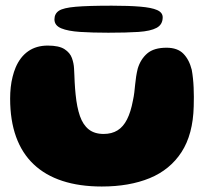

<svg xmlns="http://www.w3.org/2000/svg" viewBox="-20 -626 757 682"><path d="M341.6 36.5Q262.4 36.5 201.6 16.6Q140.9 -3.2 99.6 -42.4Q58.2 -81.5 37.1 -140Q16 -198.5 16 -275.9Q16 -296.4 18.1 -315.9Q20.2 -335.5 24.8 -353.4Q29.2 -371.2 35.5 -386.2Q51.5 -424 80.3 -444.1Q109.1 -464.1 149.6 -464.1Q189.4 -464.1 209.1 -451.4Q228.8 -438.6 235.5 -419.8Q242.2 -400.9 243 -382.9Q243.8 -371.1 244.2 -358.9Q244.6 -346.6 245.2 -334.6Q245.9 -322.5 246.7 -311.3Q247.5 -300.1 248.6 -290.4Q253.1 -245 263.9 -213.8Q274.8 -182.6 295.2 -166.4Q315.6 -150.2 348.1 -150.2Q377 -150.2 397.4 -162.9Q417.9 -175.5 431.2 -201.9Q444.6 -228.2 452.2 -269.1Q455.4 -283.5 457.1 -297.8Q458.9 -312 460.1 -326.1Q461.4 -340.1 463.6 -354.2Q465.8 -368.2 469.2 -382.2Q479.2 -415.6 502.9 -436.1Q526.6 -456.5 571.4 -456.5Q610.5 -456.5 631.3 -435.3Q652.1 -414.1 661.1 -378.1Q663.8 -363.4 665.4 -347.6Q667.1 -331.9 667.8 -315.4Q668.5 -298.9 668.6 -282Q668.8 -265.1 668.1 -248.1Q665.6 -148.9 624.9 -85.9Q584.1 -23 511.8 6.8Q439.4 36.5 341.6 36.5ZM364.9 -509.8Q308 -509.8 264.8 -512.6Q221.6 -515.4 197.5 -525.4Q173.4 -535.5 173.4 -557.1Q173.4 -577.2 189.2 -587.8Q205 -598.2 248.9 -602Q292.8 -605.8 377.2 -605.8Q438 -605.8 478 -602.4Q518 -599.1 537.9 -590.4Q557.9 -581.6 557.9 -564.5Q557.9 -538.8 536.3 -527.1Q514.8 -515.5 472 -512.6Q429.2 -509.8 364.9 -509.8Z"/></svg>

Font: Gluten Thin
Style: Regular
Weight: 100
Designer: Tyler Finck
Foundry: Etcetera Type Company
Version: Version 1.300